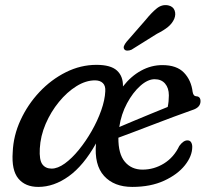

<svg xmlns="http://www.w3.org/2000/svg" viewBox="-20 -725 827 755"><path d="M500 10Q428.5 10 389.2 -33.2Q350 -76.5 357.5 -161Q308.5 -73.5 250.2 -31.8Q192 10 130.5 10Q79.5 10 52.2 -22.8Q25 -55.5 30 -126.5Q32.5 -191.5 60.8 -252.8Q89 -314 135 -363Q181 -412 239 -441Q297 -470 359.5 -470Q415.5 -470 440 -447.5Q464.5 -425 463.5 -385Q495 -425.5 534.8 -447.2Q574.5 -469 618.5 -469Q675 -469 703.5 -439.2Q732 -409.5 737.5 -363.5Q740.5 -347 751 -346.5Q768.5 -346 768.5 -327Q768.5 -302 735.5 -292Q704.5 -281 663.2 -265.8Q622 -250.5 579.8 -234.2Q537.5 -218 501.8 -204.5Q466 -191 445.5 -183.5Q445 -119.5 471 -88.8Q497 -58 540.5 -58Q585.5 -58 624.5 -82Q663.5 -106 685 -151Q701 -173 717 -173Q727 -173 731.5 -165.5Q736 -158 736 -147.5Q736 -111.5 707.2 -75.2Q678.5 -39 625.5 -14.5Q572.5 10 500 10ZM588 -413.5Q561 -413.5 531.8 -387.5Q502.5 -361.5 479.5 -318.8Q456.5 -276 449 -225.5Q471 -235 504.5 -249Q538 -263 574 -277.8Q610 -292.5 639.5 -304.5Q644 -326 644 -350Q644 -379 629.2 -396.2Q614.5 -413.5 588 -413.5ZM136.5 -140.5Q134 -96 146.5 -79Q159 -62 183 -62Q207 -62 235 -82.2Q263 -102.5 290.2 -136Q317.5 -169.5 340.5 -209.8Q363.5 -250 378 -291Q392.5 -332 394 -366Q395.5 -387.5 384.5 -398.2Q373.5 -409 353.5 -409Q317.5 -409 280.5 -386Q243.5 -363 211.8 -324.2Q180 -285.5 159.5 -237.8Q139 -190 136.5 -140.5ZM553 -647Q576 -675.5 596.5 -692Q617 -708.5 641 -704Q660.5 -700 666.5 -684.2Q672.5 -668.5 665 -650.5Q657 -632.5 640.5 -619Q624 -605.5 597 -592L497 -529.5Q489 -526 480.8 -526Q472.5 -526 469 -531Q464.5 -537 467.8 -544.8Q471 -552.5 477.5 -560.5Z"/></svg>

Font: Fraunces 9pt S100
Style: Italic
Weight: 400
Italic angle: -16°
Version: Version 1.000; ttfautohint (v1.8.3)